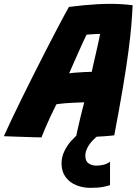

<svg xmlns="http://www.w3.org/2000/svg" viewBox="-76 -688 692 972"><path d="M481 131V249Q468.5 254 444.2 258.5Q420 263 381 263Q342.5 263 309.2 249.2Q276 235.5 255.8 207.8Q235.5 180 235.5 139.5Q235.5 108 249.2 78.8Q263 49.5 283.8 26Q304.5 2.5 325.2 -12.5Q346 -27.5 360 -31.5L423.5 -3Q410.5 5 394.5 21.5Q378.5 38 367.2 58.8Q356 79.5 356 100.5Q356 128.5 373 139.5Q390 150.5 412 150.5Q430.5 150.5 447.8 146.2Q465 142 481 131ZM134 7.5Q121 7.5 96.5 6.8Q72 6 43.2 5Q14.5 4 -12.2 3.2Q-39 2.5 -56.5 1.5Q-42 -31 -19 -79.5Q4 -128 32.5 -186.2Q61 -244.5 92.8 -307.5Q124.5 -370.5 156.5 -432.8Q188.5 -495 218.2 -551.8Q248 -608.5 273 -653Q312.5 -658 349 -661.5Q385.5 -665 419 -666.8Q452.5 -668.5 484 -668.5Q513 -668.5 540.8 -666.8Q568.5 -665 595.5 -661.5Q593.5 -617.5 589 -562Q584.5 -506.5 574.5 -430.2Q564.5 -354 547 -249.5Q529.5 -145 502.5 -3Q484 -0.5 449 2Q414 4.5 375.8 6Q337.5 7.5 308.5 7.5Q311 -6.5 315 -23.5Q319 -40.5 323 -59Q327 -77.5 331.8 -96.5Q336.5 -115.5 341.2 -134.2Q346 -153 350.5 -170Q334.5 -169.5 317.5 -168.8Q300.5 -168 283.8 -167.2Q267 -166.5 252.5 -165.2Q238 -164 226.8 -162.5Q215.5 -161 209.5 -160Q194 -129 179.2 -97.8Q164.5 -66.5 153 -39Q141.5 -11.5 134 7.5ZM274 -316.5Q283.5 -318.5 305.8 -320.2Q328 -322 351.8 -323.2Q375.5 -324.5 388.5 -324.5Q390 -333.5 396.5 -361.2Q403 -389 410.5 -422Q418 -455 423.8 -481.8Q429.5 -508.5 431 -516.5Q424 -516.5 409.5 -515.8Q395 -515 381.2 -514Q367.5 -513 362 -512.5Q354.5 -497.5 342.8 -471.5Q331 -445.5 317.8 -416Q304.5 -386.5 293 -360Q281.5 -333.5 274 -316.5Z"/></svg>

Font: Grandstander Thin ExtraBold
Style: Italic
Weight: 800
Italic angle: -15°
Version: Version 1.200